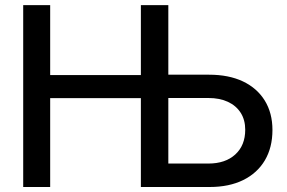

<svg xmlns="http://www.w3.org/2000/svg" viewBox="-20 -748 1149 768"><path d="M72.8 0V-727.5H180.7V-447.8H593.3V-355.5H180.7V0ZM620.1 -449.2H816.4Q895 -449.2 951.7 -422.4Q1008.3 -395.5 1039.1 -345.7Q1069.8 -295.9 1069.8 -228Q1069.8 -158.2 1039.6 -106.9Q1009.3 -55.7 952.9 -27.8Q896.5 0 818.8 0H543.5V-727.5H653.3V-93.8H813.5Q881.3 -93.8 921.1 -130.1Q960.9 -166.5 960.9 -229Q960.9 -268.1 942.9 -296.6Q924.8 -325.2 891.8 -340.6Q858.9 -356 813.5 -356H620.1Z"/></svg>

Font: Inter 24pt Medium
Style: Regular
Weight: 500
Designer: Rasmus Andersson
Foundry: rsms
Version: Version 4.001;git-66647c0bb